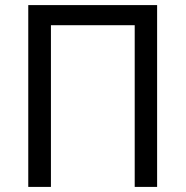

<svg xmlns="http://www.w3.org/2000/svg" viewBox="-20 -734 729 754"><path d="M91 0H180V-635H509V0H597V-714H91Z"/></svg>

Font: Noto Sans Thai
Style: Regular
Weight: 400
Designer: Monotype Design Team
Foundry: Monotype Imaging Inc.
Version: Version 1.901